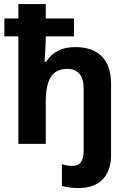

<svg xmlns="http://www.w3.org/2000/svg" viewBox="-20 -726 650 969"><path d="M376 223.1Q327.6 223.1 292.5 211.9V103Q319.3 111.3 346.7 111.3Q402.3 111.3 402.3 34.7V-278.3Q402.3 -328.1 380.9 -353.3Q359.4 -378.4 320.8 -378.4Q263.2 -378.4 237.1 -338.6Q210.9 -298.8 210.9 -210.9V0H72.8V-542.5H2V-632.8H72.8V-705.6H210.9V-632.8H353.5V-542.5H210.9V-534.2Q210.9 -496.6 204.6 -414.1H212.9Q258.8 -488.3 359.4 -488.3Q448.7 -488.3 494.6 -440.7Q540.5 -393.1 540.5 -302.7V54.7Q540.5 136.2 497.8 179.7Q455.1 223.1 376 223.1Z"/></svg>

Font: Bpm'online Open Sans
Style: Bold
Weight: 700
Foundry: Ascender Corporation
Version: Version 1.10